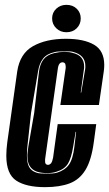

<svg xmlns="http://www.w3.org/2000/svg" viewBox="-20 -760 450 792"><path d="M166 12Q88 12 47 -15Q6 -42 6 -118Q6 -130 7 -144Q8 -158 10 -173L51 -465Q62 -539 116 -569.5Q170 -600 252 -600Q326 -600 368 -575.5Q410 -551 410 -492Q410 -485 409.5 -478.5Q409 -472 408 -465L388 -327H229L250 -473Q251 -476 251 -479Q251 -482 251 -484Q251 -491 249 -497Q245 -503 238 -503Q230 -503 225 -496.5Q220 -490 218 -473L167 -110Q166 -106 166 -102.5Q166 -99 166 -96Q166 -89 167 -87Q170 -80 178 -80Q185 -80 191 -87Q196 -94 199 -110L218 -248H377L367 -174Q357 -99 332.5 -59Q308 -19 267 -3.5Q226 12 166 12ZM173 -44Q185 -44 195.5 -44.5Q206 -45 216 -48Q248 -58 264.5 -81Q281 -104 287 -156L294 -216H292L282 -156Q274 -107 260 -84.5Q246 -62 214 -52Q198 -46 174 -46Q150 -46 132 -52Q113 -59 103 -74.5Q93 -90 93 -118Q93 -126 94.5 -135.5Q96 -145 97 -156L121 -294L141 -466Q145 -496 159.5 -515Q174 -534 204 -541Q226 -546 244 -546Q267 -546 279 -542Q305 -536 316 -521.5Q327 -507 327 -487Q327 -483 327 -480Q327 -477 326 -473L313 -378H315L331 -473Q332 -477 332 -480.5Q332 -484 332 -488Q332 -533 281 -546Q278 -547 274 -547.5Q270 -548 265 -548H244Q233 -548 222.5 -547.5Q212 -547 205 -545Q173 -538 157.5 -518Q142 -498 137 -466L108 -294L93 -156Q92 -146 91.5 -136.5Q91 -127 91 -119Q91 -88 100 -71.5Q109 -55 130 -48Q138 -45 149 -44.5Q160 -44 173 -44ZM254 -627Q229 -627 212 -643.5Q195 -660 195 -684Q195 -708 212 -724Q229 -740 254 -740Q280 -740 296.5 -724Q313 -708 313 -684Q313 -660 296.5 -643.5Q280 -627 254 -627Z"/></svg>

Font: Alumni Sans Inline One
Style: Italic
Weight: 400
Italic angle: -8°
Designer: Robert E. Leuschke
Foundry: Robert E. Leuschke
Version: Version 1.100; ttfautohint (v1.8.3)